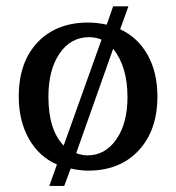

<svg xmlns="http://www.w3.org/2000/svg" viewBox="-20 -533 563 614"><path d="M223.6 -43 341.8 -377Q387.7 -320.3 387.7 -222.7Q387.7 -138.7 352.1 -87.4Q316.4 -36.1 259.8 -36.1Q244.1 -36.1 223.6 -43ZM134.8 -223.6Q134.8 -309.6 170.4 -361.8Q206.1 -414.1 264.6 -414.1Q286.1 -414.1 304.7 -406.2L183.6 -67.4Q134.8 -118.2 134.8 -223.6ZM185.5 61.5 206.1 5.9Q236.3 12.7 261.7 12.7Q363.3 12.7 423.3 -51.8Q483.4 -116.2 483.4 -224.6Q483.4 -301.8 452.1 -357.4Q420.9 -413.1 364.3 -439.5L390.6 -512.7H341.8L321.3 -454.1Q289.1 -460.9 261.7 -460.9Q160.2 -460.9 100.1 -397.5Q40 -334 40 -224.6Q40 -146.5 72.3 -89.4Q104.5 -32.2 162.1 -6.8L137.7 61.5Z"/></svg>

Font: Kurale
Style: Regular
Weight: 400
Version: 1.0; ttfautohint (v1.3)